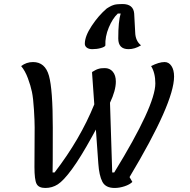

<svg xmlns="http://www.w3.org/2000/svg" viewBox="-20 -908 944 953"><path d="M438 -664Q421 -664 411 -671.5Q401 -679 401 -691Q401 -728 435 -779.5Q469 -831 510 -866Q512 -867 516.5 -870Q521 -873 522.5 -873.5Q524 -874 528 -876.5Q532 -879 534 -879.5Q536 -880 540.5 -882Q545 -884 548 -884.5Q551 -885 555.5 -886Q560 -887 564.5 -887Q569 -887 575 -887.5Q581 -888 588 -888Q642 -888 646 -841L651 -748Q652 -705 680 -683Q649 -664 618 -664Q567 -664 567 -717Q567 -803 579 -841H565Q539 -817 520 -771.5Q501 -726 503 -682Q500 -675 480.5 -669.5Q461 -664 438 -664ZM205 25Q172 25 161.5 4.5Q151 -16 151 -79Q151 -105 151.5 -175.5Q152 -246 152 -276.5Q152 -307 148.5 -364Q145 -421 138.5 -452Q132 -483 118.5 -519.5Q105 -556 85 -580Q111 -600 144 -600Q204 -600 223 -532Q242 -464 242 -275Q242 -60 241 -52H251Q378 -217 448 -390L437 -546Q437 -547 438 -547Q436 -549 436 -550Q438 -551 443 -554Q448 -557 450 -558Q463 -566 481 -569Q487 -570 500 -570Q525 -570 540 -552Q555 -534 555 -503Q555 -459 526 -398L537 -52H547Q751 -384 751 -494Q751 -546 730 -580Q769 -600 797 -600Q818 -600 831 -580.5Q844 -561 844 -528Q844 -398 623 -29L637 -5Q624 8 598.5 16.5Q573 25 549 25Q504 25 488 -6Q472 -37 468 -96L456 -265Q447 -250 438 -232Q379 -125 337 -68Q295 -11 267 7Q239 25 205 25Z"/></svg>

Font: Lemonada Light
Style: Regular
Weight: 300
Designer: Mohamed Gaber (Arabic), Eduardo Tunni (Latin)
Foundry: Kief Type Foundry
Version: Version 4.004